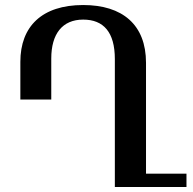

<svg xmlns="http://www.w3.org/2000/svg" viewBox="-20 -744 767 764"><path d="M311 -724C147 -724 61 -639 61 -498V-348H184V-511C184 -609 228 -666 311 -666C392 -666 437 -616 437 -509V0H722V-53H561V-494C561 -646 467 -724 311 -724Z"/></svg>

Font: Noto Serif Armenian SemiCondensed SemiBold
Style: Regular
Weight: 600
Width: 4
Designer: Monotype Design Team
Foundry: Monotype Imaging Inc.
Version: Version 2.008